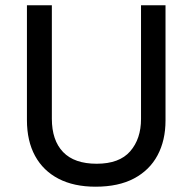

<svg xmlns="http://www.w3.org/2000/svg" viewBox="-20 -695 727 725"><path d="M340.8 10Q259.2 10 201.2 -20Q143.3 -50 112.5 -106.2Q81.7 -162.5 81.7 -241.7V-675H175.8V-246.7Q175.8 -165 218.3 -120.8Q260.8 -76.7 345 -76.7Q430.8 -76.7 471.7 -123.8Q512.5 -170.8 512.5 -245.8V-675H605V-240Q605 -165 575 -108.8Q545 -52.5 486.2 -21.2Q427.5 10 340.8 10Z"/></svg>

Font: Funnel Sans
Style: Regular
Weight: 400
Designer: NORD ID, Kristian Moeller
Foundry: Dicotype
Version: Version 1.000